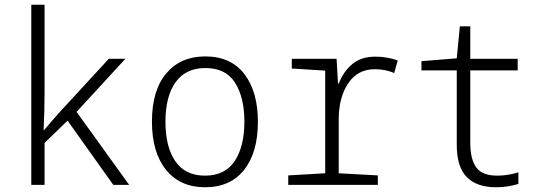

<svg xmlns="http://www.w3.org/2000/svg" viewBox="-20 -780 2292 810"><path d="M112 0V-760H168V-390Q168 -351 167 -311.5Q166 -272 164 -231H166Q197 -268 229 -304L439 -532H509L303 -308L525 0H458L265 -271L168 -177V0Z M845 10Q740 10 680.5 -63.5Q621 -137 621 -267Q621 -399 681.5 -470.5Q742 -542 846 -542Q954 -542 1011 -467.5Q1068 -393 1068 -266Q1068 -137 1010 -63.5Q952 10 845 10ZM845 -39Q929 -39 970 -100.5Q1011 -162 1011 -267Q1011 -368 972 -430.5Q933 -493 846 -493Q764 -493 721 -433.5Q678 -374 678 -266Q678 -161 719.5 -100Q761 -39 845 -39Z M1196 0V-40L1352 -49V-482L1211 -491V-532H1400L1406 -427H1409Q1428 -477 1465.5 -509Q1503 -541 1564 -541Q1590 -541 1614.5 -536.5Q1639 -532 1658 -525L1643 -472Q1606 -488 1561 -488Q1489 -488 1449 -428.5Q1409 -369 1409 -276V-49L1574 -40V0Z M2073 10Q1991 10 1949 -33Q1907 -76 1907 -168V-483H1758V-522L1907 -534L1920 -669H1964V-532H2164V-483H1964V-177Q1964 -109 1989 -74Q2014 -39 2078 -39Q2102 -39 2125 -43Q2148 -47 2167 -53V-4Q2147 2 2124 6Q2101 10 2073 10Z"/></svg>

Font: Noto Sans Mono SemiCondensed Light
Style: Regular
Weight: 300
Width: 4
Designer: Monotype Design Team
Foundry: Monotype Imaging Inc.
Version: Version 2.014; ttfautohint (v1.8.4.7-5d5b)